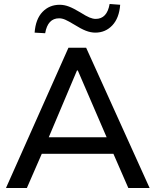

<svg xmlns="http://www.w3.org/2000/svg" viewBox="-20 -945 782 965"><path d="M10 0 324 -705H413L732 0H625L550 -172H190L115 0ZM367 -591 225 -255H516L371 -591ZM207 -778 154 -781Q159 -849 193.5 -885Q228 -921 280 -921Q303 -921 326.5 -912Q350 -903 383 -883Q413 -864 430 -857Q447 -850 461 -850Q518 -850 531 -925L584 -921Q579 -854 544.5 -817.5Q510 -781 459 -781Q436 -781 411.5 -790.5Q387 -800 352 -822Q324 -839 308 -846Q292 -853 277 -853Q220 -853 207 -778Z"/></svg>

Font: Mulish SemiBold
Style: Regular
Weight: 600
Designer: Vernon Adams
Foundry: Vernon Adams
Version: Version 3.603; ttfautohint (v1.8.3)